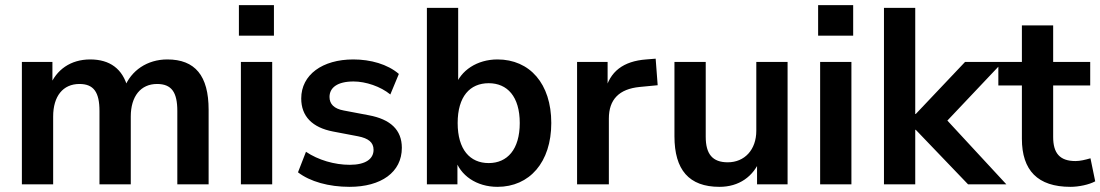

<svg xmlns="http://www.w3.org/2000/svg" viewBox="-20 -722 4310 752"><path d="M65.7 0H188.2V-265.7C188.2 -345.1 226.5 -393.1 291.2 -393.1C347.1 -393.1 369.6 -360.8 369.6 -287.3V0H492.2V-265.7C492.2 -345.1 531.4 -393.1 595.1 -393.1C652 -393.1 674.5 -360.8 674.5 -287.3V0H797.1V-292.2C797.1 -425.5 744.1 -489.2 635.3 -489.2C556.9 -489.2 493.1 -446.1 466.7 -377.5H480.4C460.8 -452.9 409.8 -489.2 333.3 -489.2C256.9 -489.2 200 -449 174.5 -383.3H185.3V-479.4H65.7Z M915.7 -582.4H1052.9V-702H915.7ZM923.5 0H1046.1V-479.4H923.5Z M1349 9.8C1472.5 9.8 1553.9 -47.1 1553.9 -143.1C1553.9 -213.7 1508.8 -254.9 1424.5 -270.6L1326.5 -289.2C1288.2 -296.1 1270.6 -314.7 1270.6 -342.2C1270.6 -378.4 1301 -402.9 1364.7 -402.9C1412.7 -402.9 1470.6 -383.3 1508.8 -352L1542.2 -432.4C1498 -470.6 1431.4 -489.2 1363.7 -489.2C1243.1 -489.2 1159.8 -429.4 1159.8 -336.3C1159.8 -266.7 1202.9 -222.5 1284.3 -206.9L1382.4 -188.2C1422.5 -180.4 1443.1 -164.7 1443.1 -135.3C1443.1 -100 1412.7 -76.5 1350 -76.5C1290.2 -76.5 1226.5 -95.1 1178.4 -127.5L1147.1 -47.1C1194.1 -10.8 1267.6 9.8 1349 9.8Z M1928.4 9.8C2053.9 9.8 2139.2 -86.3 2139.2 -240.2C2139.2 -394.1 2054.9 -489.2 1928.4 -489.2C1849 -489.2 1783.3 -446.1 1762.7 -382.4H1774.5V-691.2H1652V0H1771.6V-102H1761.8C1781.4 -34.3 1847.1 9.8 1928.4 9.8ZM1894.1 -83.3C1820.6 -83.3 1772.5 -136.3 1772.5 -240.2C1772.5 -344.1 1820.6 -396.1 1894.1 -396.1C1966.7 -396.1 2015.7 -344.1 2015.7 -240.2C2015.7 -136.3 1966.7 -83.3 1894.1 -83.3Z M2240.2 0H2364.7V-257.8C2364.7 -332.4 2404.9 -373.5 2485.3 -381.4L2555.9 -388.2L2548 -492.2L2510.8 -489.2C2421.6 -482.4 2367.6 -442.2 2350 -363.7H2359.8V-479.4H2240.2Z M2798 9.8C2873.5 9.8 2931.4 -29.4 2958.8 -100H2945.1V0H3064.7V-479.4H2942.2V-209.8C2942.2 -135.3 2896.1 -86.3 2830.4 -86.3C2770.6 -86.3 2744.1 -118.6 2744.1 -186.3V-479.4H2621.6V-188.2C2621.6 -56.9 2678.4 9.8 2798 9.8Z M3184.3 -582.4H3321.6V-702H3184.3ZM3192.2 0H3314.7V-479.4H3192.2Z M3442.2 0H3564.7V-213.7H3566.7L3771.6 0H3921.6L3666.7 -275.5V-224.5L3907.8 -479.4H3759.8L3566.7 -275.5H3564.7V-691.2H3442.2Z M4172.5 9.8C4205.9 9.8 4246.1 1 4269.6 -11.8L4251 -102C4230.4 -96.1 4210.8 -91.2 4192.2 -91.2C4130.4 -91.2 4104.9 -122.5 4104.9 -185.3V-387.3H4250V-479.4H4104.9V-622.5H3982.4V-479.4H3890.2V-387.3H3982.4V-178.4C3982.4 -54.9 4044.1 9.8 4172.5 9.8Z"/></svg>

Font: LL Pando Sans
Style: Bold
Weight: 700
Designer: Joshua Smith
Foundry: Joshua Smith
Version: Version 1.000;Glyphs 3.2.1 (3258)